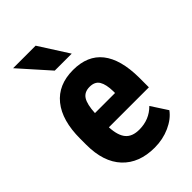

<svg xmlns="http://www.w3.org/2000/svg" viewBox="-227 -836 933 933"><g transform="rotate(-45 239.5 -370.0)"><path d="M263.7 9.8Q157.2 9.8 97.7 -53.7Q38.1 -117.2 38.1 -235.4V-277.3Q38.1 -402.3 92.8 -470.2Q147.5 -538.1 249.5 -538.1Q349.1 -538.1 399.4 -474.4Q449.7 -410.6 450.7 -285.6V-217.8H175.8Q178.7 -159.2 201.7 -132.1Q224.6 -105 272.5 -105Q341.8 -105 388.2 -152.3L442.4 -68.8Q417 -33.7 368.7 -12Q320.3 9.8 263.7 9.8ZM176.8 -314.5H314.9V-327.1Q314 -374.5 299.3 -398.9Q284.7 -423.3 248.5 -423.3Q212.4 -423.3 196 -397.5Q179.7 -371.6 176.8 -314.5ZM301.3 -598.6H184.6L49.8 -750H204.6Z"/></g></svg>

Font: Roboto Condensed
Style: Bold
Weight: 700
Designer: Google
Version: Version 2.134; 2016